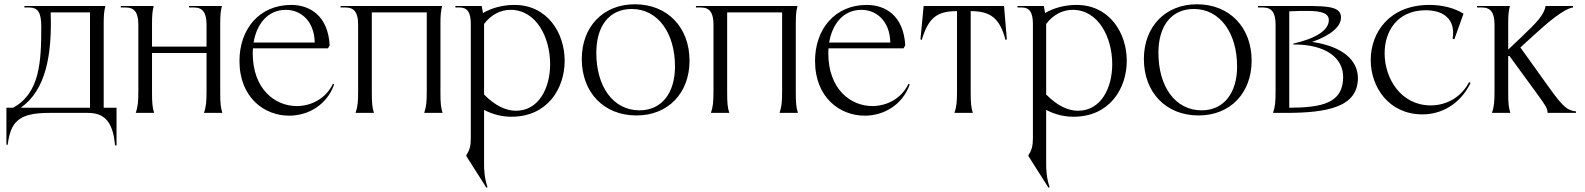

<svg xmlns="http://www.w3.org/2000/svg" viewBox="-20 -528 7411 898"><path d="M401 -24H77C194 -106 224 -270 217 -470H401ZM10 149H16C30 42 66 0 211 0H390C459 0 508 30 518 152H525V-24H465V-416C465 -460 467 -476 473 -500H94V-493H117C158 -493 173 -468 173 -404C173 -244 168 -93 41 -24H10Z M615 0H701C693 -25 691 -45 691 -95V-280H946V-105C946 -50 944 -30 934 0H1020C1012 -25 1010 -45 1010 -95V-416C1010 -460 1012 -476 1018 -500H864V-493H887C928 -493 946 -469 946 -413V-310H691V-416C691 -460 693 -476 699 -500H545V-493H568C609 -493 627 -469 627 -413V-105C627 -50 625 -30 615 0Z M1332 13C1421 13 1508 -36 1543 -133L1537 -136C1505 -68 1437 -32 1368 -32C1267 -32 1162 -110 1162 -280L1163 -302H1514L1522 -316C1514 -456 1428 -505 1342 -505C1193 -505 1100 -392 1100 -243C1100 -71 1217 13 1332 13ZM1166 -329C1180 -414 1231 -482 1317 -482C1384 -482 1450 -433 1452 -329Z M1643 0H1729C1721 -25 1719 -45 1719 -95V-470H1976V-105C1976 -50 1974 -30 1964 0H2050C2042 -25 2040 -45 2040 -95V-416C2040 -460 2042 -476 2048 -500H1573V-493H1596C1637 -493 1655 -469 1655 -413V-105C1655 -50 1653 -30 1643 0Z M2244 229V-14C2286 8 2329 18 2372 18C2540 18 2621 -113 2621 -244C2621 -374 2540 -505 2386 -505C2332 -505 2279 -491 2239 -467L2233 -500H2110V-493H2130C2166 -493 2182 -470 2182 -416V119C2182 155 2176 175 2161 198V202L2255 350L2260 347C2247 309 2243 267 2244 229ZM2553 -228C2553 -116 2500 -10 2393 -10C2347 -10 2296 -33 2244 -86V-416C2278 -461 2323 -482 2368 -482C2489 -482 2553 -352 2553 -228Z M2957 12C3106 12 3205 -94 3205 -244C3205 -399 3103 -508 2949 -508C2800 -508 2701 -402 2701 -252C2701 -97 2803 12 2957 12ZM2971 -12C2847 -12 2769 -124 2769 -281C2769 -406 2829 -486 2935 -486C3056 -486 3137 -375 3137 -217C3137 -93 3075 -12 2971 -12Z M3305 0H3391C3383 -25 3381 -45 3381 -95V-470H3638V-105C3638 -50 3636 -30 3626 0H3712C3704 -25 3702 -45 3702 -95V-416C3702 -460 3704 -476 3710 -500H3235V-493H3258C3299 -493 3317 -469 3317 -413V-105C3317 -50 3315 -30 3305 0Z M4024 13C4113 13 4200 -36 4235 -133L4229 -136C4197 -68 4129 -32 4060 -32C3959 -32 3854 -110 3854 -280L3855 -302H4206L4214 -316C4206 -456 4120 -505 4034 -505C3885 -505 3792 -392 3792 -243C3792 -71 3909 13 4024 13ZM3858 -329C3872 -414 3923 -482 4009 -482C4076 -482 4142 -433 4144 -329Z M4444 0H4530C4522 -25 4520 -45 4520 -95V-476C4613 -476 4656 -443 4683 -341L4689 -344L4676 -500H4300L4285 -344L4291 -341C4322 -443 4360 -476 4456 -476V-105C4456 -50 4454 -30 4444 0Z M4873 229V-14C4915 8 4958 18 5001 18C5169 18 5250 -113 5250 -244C5250 -374 5169 -505 5015 -505C4961 -505 4908 -491 4868 -467L4862 -500H4739V-493H4759C4795 -493 4811 -470 4811 -416V119C4811 155 4805 175 4790 198V202L4884 350L4889 347C4876 309 4872 267 4873 229ZM5182 -228C5182 -116 5129 -10 5022 -10C4976 -10 4925 -33 4873 -86V-416C4907 -461 4952 -482 4997 -482C5118 -482 5182 -352 5182 -228Z M5586 12C5735 12 5834 -94 5834 -244C5834 -399 5732 -508 5578 -508C5429 -508 5330 -402 5330 -252C5330 -97 5432 12 5586 12ZM5600 -12C5476 -12 5398 -124 5398 -281C5398 -406 5458 -486 5564 -486C5685 -486 5766 -375 5766 -217C5766 -93 5704 -12 5600 -12Z M5934 0H5993C6188 0 6331 -27 6331 -163C6331 -246 6260 -311 6117 -332C6206 -363 6252 -405 6252 -446C6252 -505 6175 -500 6010 -500H5864V-493H5887C5928 -493 5946 -469 5946 -413V-105C5946 -50 5944 -30 5934 0ZM6010 -24V-475C6047 -477 6069 -477 6094 -477C6166 -477 6195 -464 6195 -434C6195 -388 6138 -349 6029 -324V-320C6184 -321 6262 -255 6262 -168C6262 -46 6165 -25 6010 -24Z M6633 7C6720 7 6809 -39 6858 -140L6851 -144C6813 -71 6743 -35 6672 -35C6532 -35 6456 -161 6456 -279C6456 -382 6515 -477 6642 -480C6732 -482 6789 -438 6774 -347L6782 -344L6825 -464C6782 -491 6725 -505 6666 -505C6478 -505 6391 -376 6391 -247C6391 -120 6476 7 6633 7Z M6958 0H7044C7036 -25 7034 -45 7034 -95V-266H7040L7170 -88C7211 -31 7218 -21 7218 0H7351V-7C7311 -11 7289 -30 7230 -112L7091 -306L7150 -360C7222 -426 7295 -487 7337 -493V-500H7209C7201 -458 7171 -426 7092 -351L7034 -296V-416C7034 -460 7036 -476 7042 -500H6888V-493H6911C6952 -493 6970 -469 6970 -413V-105C6970 -50 6968 -30 6958 0Z"/></svg>

Font: Sinistre
Style: Regular
Weight: 400
Designer: Jules Durand
Foundry: Collletttivo
Version: Version 69.420;Glyphs 3.2 (3217)